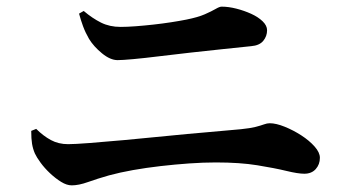

<svg xmlns="http://www.w3.org/2000/svg" viewBox="-20 -650 1040 578"><path d="M196 -92Q181 -92 164 -102.5Q147 -113 130.5 -128.5Q114 -144 102 -160.5Q90 -177 85 -188Q79 -202 76.5 -217Q74 -232 74 -256L89 -262Q110 -241 133 -228.5Q156 -216 185 -216Q204 -216 250 -219.5Q296 -223 356 -228.5Q416 -234 480.5 -240.5Q545 -247 604.5 -252Q664 -257 705 -261Q734 -264 749.5 -268Q765 -272 774.5 -275.5Q784 -279 792 -279Q811 -279 837 -268.5Q863 -258 887 -242.5Q911 -227 927 -209Q943 -191 943 -175Q943 -155 930.5 -141Q918 -127 896 -127Q877 -127 842 -135.5Q807 -144 754.5 -152.5Q702 -161 630 -161Q592 -161 549.5 -158Q507 -155 463.5 -150Q420 -145 380.5 -138Q341 -131 308 -122Q273 -112 245 -102Q217 -92 196 -92ZM334 -469Q312 -469 287 -489.5Q262 -510 248 -533Q237 -552 230 -571Q223 -590 218 -609L232 -617Q258 -595 284 -582Q310 -569 343 -569Q363 -569 389 -571Q415 -573 442 -576Q469 -579 495 -583Q521 -587 541 -591Q576 -598 596.5 -607Q617 -616 629 -623Q641 -630 647 -630Q668 -630 691.5 -624Q715 -618 736 -608.5Q757 -599 770.5 -586Q784 -573 784 -559Q784 -541 772.5 -527Q761 -513 736 -511Q697 -507 649.5 -502Q602 -497 552.5 -491.5Q503 -486 458.5 -480.5Q414 -475 381 -472Q348 -469 334 -469Z"/></svg>

Font: Noto Serif HK ExtraLight
Style: Bold
Weight: 700
Version: Version 2.002-H1;hotconv 1.1.0;makeotfexe 2.6.0